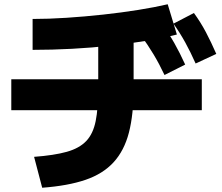

<svg xmlns="http://www.w3.org/2000/svg" viewBox="-20 -805 1040 901"><path d="M140 -69Q234 -76 293 -92.5Q352 -109 384.5 -143Q417 -177 429 -237Q441 -297 441 -391V-678H607V-391Q607 -268 585 -183Q563 -98 513 -43.5Q463 11 381 39Q299 67 178 76ZM33 -288V-433H927V-288ZM133 -716Q207 -716 292 -721.5Q377 -727 464 -736.5Q551 -746 629 -758.5Q707 -771 767 -785L810 -643Q749 -627 670 -614Q591 -601 501.5 -591Q412 -581 318 -576Q224 -571 133 -571ZM752 -453Q727 -506 700.5 -550Q674 -594 642 -638L739 -692Q772 -649 798 -603Q824 -557 849 -502ZM898 -507Q874 -561 849.5 -605.5Q825 -650 794 -694L890 -744Q922 -700 946.5 -653.5Q971 -607 995 -552Z"/></svg>

Font: M PLUS 2 Thin ExtraBold
Style: Regular
Weight: 800
Version: Version 1.001